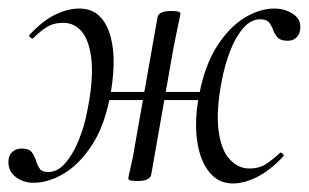

<svg xmlns="http://www.w3.org/2000/svg" viewBox="-34 -420 730 454"><path d="M45.2 12.2Q20.2 12.2 2 -2.5Q-16.2 -17.2 -13.8 -42Q-12.6 -54 -4.1 -61.4Q4.4 -68.8 17.2 -68.8Q34.2 -68.8 40.7 -60.6Q47.2 -52.4 50.7 -41Q54.2 -29.6 59.8 -21.4Q65.4 -13.2 79.8 -13.2Q102 -13.2 120.3 -34.2Q138.6 -55.2 152.1 -88.3Q165.6 -121.4 172.4 -158Q186.6 -228.4 182.6 -274.5Q178.6 -320.6 160.9 -343.3Q143.2 -366 115.6 -366Q91.4 -366 74.4 -354.6Q57.4 -343.2 44.6 -329.4Q41.8 -327.6 37.7 -331.4Q33.6 -335.2 35.6 -337.4Q67.8 -371.8 97.5 -385.8Q127.2 -399.8 153 -399.8Q183.2 -399.8 201.3 -381.9Q219.4 -364 227.6 -333.2Q235.8 -302.4 234.6 -264Q233.4 -225.6 224.8 -184.8Q211.2 -118.2 181.7 -74.2Q152.2 -30.2 116 -9Q79.8 12.2 45.2 12.2ZM291.8 8Q277.6 8 273.5 6.3Q269.4 4.6 269.4 1.6Q269.4 -1.6 275.4 -26.4Q281.4 -51.2 284.6 -74L338.4 -378.8Q341 -394 370.2 -394Q384.6 -394 388.6 -392.2Q392.6 -390.4 392.6 -387.6Q392.6 -385.6 389.2 -370.2Q385.8 -354.8 381.9 -335.2Q378 -315.6 375 -300L323.6 -7.2Q320.6 8 291.8 8ZM182.6 -183.4 186.4 -202.6H480.2L476.2 -183.4ZM519.4 13.8Q490 14.6 470.2 -3.3Q450.4 -21.2 440.2 -52Q430 -82.8 429.6 -121.2Q429.2 -159.6 437.8 -200.4Q451.6 -268.6 480.3 -312.6Q509 -356.6 544.7 -378.2Q580.4 -399.8 614.2 -399.8Q640.2 -399.8 659.8 -386.3Q679.4 -372.8 675.6 -348.8Q673.8 -337.6 666.1 -330.6Q658.4 -323.6 646.4 -323.6Q629.4 -323.6 622.4 -331.4Q615.4 -339.2 611.9 -349Q608.4 -358.8 602.4 -366.6Q596.4 -374.4 581.2 -374.4Q559 -374.4 540.7 -353Q522.4 -331.6 509.7 -298.2Q497 -264.8 490.2 -228Q476.8 -157.6 482.8 -111.5Q488.8 -65.4 508.9 -43.5Q529 -21.6 555.8 -21.6Q580 -21.6 597.3 -33.6Q614.6 -45.6 627.6 -58.2Q629.6 -61 634.1 -56.7Q638.6 -52.4 635.8 -50Q604.2 -16.8 574.7 -1.9Q545.2 13 519.4 13.8Z"/></svg>

Font: Cormorant Garamond Light
Style: Italic
Weight: 300
Italic angle: -10°
Designer: Christian Thalmann (Catharsis Fonts)
Foundry: Catharsis Fonts
Version: Version 4.001